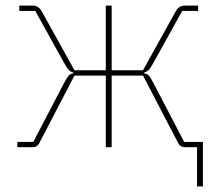

<svg xmlns="http://www.w3.org/2000/svg" viewBox="-20 -526 785 686"><path d="M684 0H641C630 0 621 -5 616 -16L491 -256H379V0H358V-256H246L121 -16C116 -5 107 0 96 0H42V-19H99L206 -224C214 -239 220 -250 225 -255C229 -260 235 -263 242 -264V-267C229 -270 223 -276 208 -303L106 -487H49V-506H98C111 -506 122 -499 130 -484L246 -275H358V-506H379V-275H491L607 -484C615 -499 626 -506 639 -506H688V-487H631L529 -303C514 -276 508 -270 495 -267V-264C502 -263 508 -260 513 -255C517 -250 523 -239 531 -224L638 -19H705V140H684Z"/></svg>

Font: Plexus Sans Thin
Style: Regular
Weight: 250
Version: Version 2.001;PS 002.001;hotconv 1.0.70;makeotf.lib2.5.58329